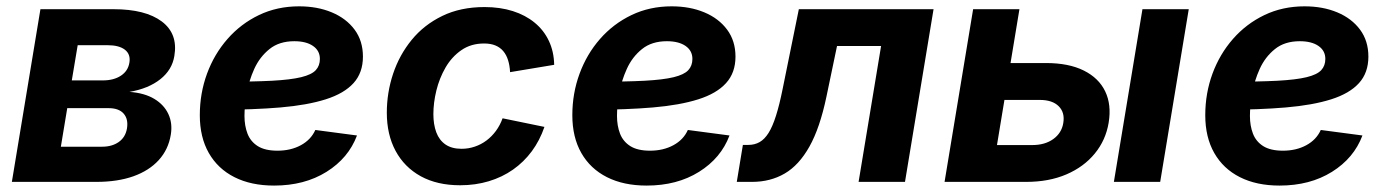

<svg xmlns="http://www.w3.org/2000/svg" viewBox="-20 -575 4386 607"><path d="M17.5 0 107.8 -545.9H339.1Q439.8 -545.9 491.5 -507.1Q543.2 -468.2 531.2 -398.1Q524.2 -354.2 486.9 -324.6Q449.7 -295 389.3 -284.5Q436.7 -281.1 467.8 -262.4Q498.9 -243.6 512.4 -214.2Q526 -184.8 519.9 -148.8Q512.3 -102.4 482 -69Q451.6 -35.5 401.7 -17.7Q351.8 0 284.8 0ZM172.4 -111.2H303.2Q334.1 -111.2 355.3 -126Q376.5 -140.9 381.3 -168.3Q386.3 -197.8 371.2 -215.5Q356.1 -233.1 323.2 -233.1H192.6ZM207 -320.8H305.2Q339.6 -320.8 362.2 -335.7Q384.9 -350.6 389.1 -377.2Q393.4 -403.4 374.9 -417.8Q356.3 -432.1 320.4 -432.1H225.6Z M846.6 11.7Q773.9 11.7 721.2 -14.9Q668.5 -41.5 640.1 -91.4Q611.7 -141.2 611.7 -210.9Q611.7 -280 634.5 -342.1Q657.3 -404.1 699.3 -451.9Q741.2 -499.8 798.7 -527.4Q856.2 -555 925.6 -555Q983.4 -555 1029 -535.9Q1074.7 -516.8 1101.1 -481.2Q1127.4 -445.7 1127.4 -396Q1127.4 -345.1 1097.7 -312.3Q1067.9 -279.4 1009.8 -261Q951.7 -242.6 866.7 -235.3Q781.7 -228 671.2 -228L686.3 -316.6Q779.9 -316.6 839.5 -319.7Q899.2 -322.9 932.2 -331Q965.3 -339.1 978.3 -353.2Q991.3 -367.2 991.3 -388.8Q991.3 -414.7 969.6 -429.7Q948 -444.7 910.5 -444.7Q862.7 -444.7 832 -419.9Q801.2 -395.2 784 -357.5Q766.9 -319.8 759.9 -279.7Q752.9 -239.5 752.9 -208.5Q752.9 -177.4 762.5 -152.4Q772.1 -127.5 795 -113Q817.9 -98.6 857.2 -98.6Q899.2 -98.6 931.1 -115.9Q963 -133.2 976.9 -164.1L1108.6 -146.7Q1081.7 -75.1 1012.2 -31.7Q942.6 11.7 846.6 11.7Z M1434.6 10.7Q1362.1 10.7 1310.2 -17.8Q1258.4 -46.4 1230.6 -98Q1202.9 -149.6 1202.9 -218.8Q1202.9 -281.9 1222.7 -341.6Q1242.6 -401.3 1281.6 -449Q1320.6 -496.7 1378.4 -524.7Q1436.1 -552.7 1511.8 -552.7Q1561 -552.7 1601.1 -540Q1641.2 -527.3 1670.2 -503.4Q1699.3 -479.6 1715.2 -445.8Q1731.2 -412.1 1732 -370.1L1592.6 -346.9Q1591.5 -368.1 1586.2 -384.8Q1581 -401.5 1571.1 -413.3Q1561.2 -425.1 1546.2 -431.3Q1531.2 -437.5 1510.4 -437.5Q1469 -437.5 1438.7 -416.5Q1408.4 -395.6 1388.7 -361.8Q1369.1 -327.9 1359.6 -289.1Q1350.1 -250.2 1350.1 -214.2Q1350.1 -181.6 1359.3 -156.7Q1368.6 -131.8 1388.4 -118.2Q1408.2 -104.6 1439.2 -104.6Q1460.9 -104.6 1480.9 -111.4Q1500.9 -118.1 1517.8 -130.7Q1534.7 -143.3 1547.9 -161.2Q1561 -179.1 1568.9 -201L1701.2 -173.8Q1686.4 -130.8 1661.3 -96.8Q1636.1 -62.8 1601.9 -38.8Q1567.7 -14.8 1525.5 -2.1Q1483.3 10.7 1434.6 10.7Z M2024.3 11.7Q1951.6 11.7 1898.9 -14.9Q1846.2 -41.5 1817.8 -91.4Q1789.4 -141.2 1789.4 -210.9Q1789.4 -280 1812.3 -342.1Q1835.1 -404.1 1877 -451.9Q1919 -499.8 1976.5 -527.4Q2034 -555 2103.4 -555Q2161.1 -555 2206.8 -535.9Q2252.4 -516.8 2278.8 -481.2Q2305.2 -445.7 2305.2 -396Q2305.2 -345.1 2275.4 -312.3Q2245.7 -279.4 2187.6 -261Q2129.4 -242.6 2044.4 -235.3Q1959.4 -228 1848.9 -228L1864 -316.6Q1957.6 -316.6 2017.3 -319.7Q2076.9 -322.9 2110 -331Q2143 -339.1 2156 -353.2Q2169 -367.2 2169 -388.8Q2169 -414.7 2147.4 -429.7Q2125.7 -444.7 2088.3 -444.7Q2040.5 -444.7 2009.7 -419.9Q1978.9 -395.2 1961.8 -357.5Q1944.6 -319.8 1937.6 -279.7Q1930.6 -239.5 1930.6 -208.5Q1930.6 -177.4 1940.2 -152.4Q1949.9 -127.5 1972.8 -113Q1995.7 -98.6 2034.9 -98.6Q2076.9 -98.6 2108.8 -115.9Q2140.8 -133.2 2154.6 -164.1L2286.3 -146.7Q2259.4 -75.1 2189.9 -31.7Q2120.4 11.7 2024.3 11.7Z M2309.3 0 2328.6 -116.9H2346Q2365.9 -116.9 2381.5 -125.8Q2397.1 -134.6 2409.8 -154.8Q2422.5 -175 2433.3 -209.3Q2444.2 -243.5 2454.4 -294.3L2505.5 -545.9H2931.4L2841.1 0H2694.4L2765.5 -429.5H2626.2L2592.8 -269.6Q2572.2 -170.9 2539.1 -111.8Q2506 -52.7 2460.8 -26.4Q2415.5 0 2357.8 0Z M3123.8 -375.7H3286.6Q3359 -375.7 3406.3 -352Q3453.7 -328.4 3474 -286.2Q3494.3 -243.9 3485 -187.3Q3475.9 -132 3441.2 -89.7Q3406.6 -47.4 3351.4 -23.7Q3296.2 0 3224.3 0H2966.2L3056.5 -545.9H3202.9L3131.9 -116.4H3243.6Q3283.6 -116.4 3310.1 -135.5Q3336.5 -154.7 3341.5 -186Q3347.1 -219.3 3327 -239.2Q3307 -259.1 3267.2 -259.1H3104.1ZM3501.5 0 3591.8 -545.9H3738.2L3647.9 0Z M4025.3 11.7Q3952.6 11.7 3899.9 -14.9Q3847.2 -41.5 3818.8 -91.4Q3790.4 -141.2 3790.4 -210.9Q3790.4 -280 3813.2 -342.1Q3836.1 -404.1 3878 -451.9Q3919.9 -499.8 3977.4 -527.4Q4035 -555 4104.4 -555Q4162.1 -555 4207.8 -535.9Q4253.4 -516.8 4279.8 -481.2Q4306.1 -445.7 4306.1 -396Q4306.1 -345.1 4276.4 -312.3Q4246.6 -279.4 4188.5 -261Q4130.4 -242.6 4045.4 -235.3Q3960.4 -228 3849.9 -228L3865 -316.6Q3958.6 -316.6 4018.3 -319.7Q4077.9 -322.9 4110.9 -331Q4144 -339.1 4157 -353.2Q4170 -367.2 4170 -388.8Q4170 -414.7 4148.3 -429.7Q4126.7 -444.7 4089.2 -444.7Q4041.4 -444.7 4010.7 -419.9Q3979.9 -395.2 3962.7 -357.5Q3945.6 -319.8 3938.6 -279.7Q3931.6 -239.5 3931.6 -208.5Q3931.6 -177.4 3941.2 -152.4Q3950.8 -127.5 3973.7 -113Q3996.7 -98.6 4035.9 -98.6Q4077.9 -98.6 4109.8 -115.9Q4141.7 -133.2 4155.6 -164.1L4287.3 -146.7Q4260.4 -75.1 4190.9 -31.7Q4121.3 11.7 4025.3 11.7Z"/></svg>

Font: Inter
Style: Italic
Weight: 400
Italic angle: -9.3988°
Designer: Rasmus Andersson
Foundry: rsms
Version: Version 4.001;git-66647c0bb